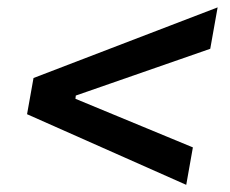

<svg xmlns="http://www.w3.org/2000/svg" viewBox="-20 -608 626 523"><path d="M487.3 -104.5 53.7 -296.9 71.3 -395.5 572.8 -587.9 552.7 -475.1 186.5 -347.7 185.5 -338.9 505.4 -206.5Z"/></svg>

Font: Cascadia Code NF
Style: Italic
Weight: 400
Italic angle: -10°
Monospace: yes
Designer: Aaron Bell
Foundry: Saja Typeworks
Version: Version 2404.023; ttfautohint (v1.8.4)